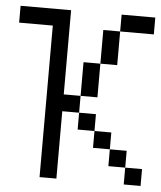

<svg xmlns="http://www.w3.org/2000/svg" viewBox="-48 -667 596 710"><g transform="rotate(5 250.0 -312.5)"><path d="M500 0V-62.5H437.5V0ZM500 -562.5V-625H375V-562.5H312.5Q312.5 -562.5 312.5 -437.5H250Q250 -437.5 250 -312.5H187.5V-625H0V-562.5H125V0H187.5Q187.5 0 187.5 -250H250V-187.5H312.5V-125H375V-62.5H437.5V-125H375V-187.5H312.5V-250H250V-312.5H312.5Q312.5 -312.5 312.5 -437.5H375Q375 -437.5 375 -562.5Z"/></g></svg>

Font: Unifont
Style: Regular
Weight: 500
Version: Version 15.1.04